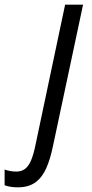

<svg xmlns="http://www.w3.org/2000/svg" viewBox="-148 -555 389 815"><path d="M-73.2 240.2Q-89.4 240.2 -103.5 237.8Q-117.7 235.4 -128.4 231.4V164.6Q-118.2 168.5 -105.2 170.9Q-92.3 173.3 -79.1 173.3Q-57.1 173.3 -42 162.1Q-26.9 150.9 -16.1 125.7Q-5.4 100.6 2.9 59.1L128.4 -535.2H204.6L76.7 65.9Q65.9 118.7 48.8 158Q31.7 197.3 2.7 218.8Q-26.4 240.2 -73.2 240.2Z"/></svg>

Font: Open Sans SemiCondensed
Style: Italic
Weight: 400
Width: 4
Italic angle: -12°
Designer: Monotype Design Team
Foundry: Monotype Imaging Inc.
Version: Version 3.000